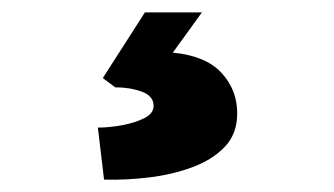

<svg xmlns="http://www.w3.org/2000/svg" viewBox="-20 -44 540 310"><path d="M148 246 138 162Q157 162 178 158Q199 154 213.5 146.5Q228 139 228 127Q228 111 209 104Q190 97 166 97L146 82L214 -24H306L259 41Q312 46 337.5 73.5Q363 101 363 139Q363 172 343 193Q323 214 290.5 226Q258 238 220.5 242.5Q183 247 148 246Z"/></svg>

Font: Lexend ExtraBold
Style: Regular
Weight: 800
Designer: Bonnie Shaver-Troup, Thomas Jockin
Foundry: Lexend
Version: Version 1.007; ttfautohint (v1.8.3)